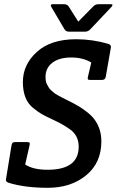

<svg xmlns="http://www.w3.org/2000/svg" viewBox="-20 -883 557 915"><path d="M343 -696Q420 -696 496 -674Q512 -669 508 -654L484 -517Q482 -502 465 -502H411Q401 -502 399 -505Q397 -508 399 -517L415 -585Q376 -609 319 -609Q262 -609 229.5 -584Q197 -559 197 -517Q197 -493 203.5 -482Q210 -471 213 -465Q216 -459 225.5 -451Q235 -443 239 -439.5Q243 -436 256.5 -428.5Q270 -421 274 -419Q308 -402 324.5 -393.5Q341 -385 355.5 -376.5Q370 -368 393.5 -350Q417 -332 430 -314Q463 -270 463 -209Q463 -107 390.5 -47.5Q318 12 208 12Q98 12 21 -12Q8 -16 8 -26Q8 -29 9 -32L35 -191Q37 -200 40.5 -203Q44 -206 54 -206H108Q118 -206 120.5 -203Q123 -200 121 -191L100 -99Q138 -74 207 -74Q355 -74 355 -184Q355 -235 317 -264Q283 -289 240 -309Q197 -329 179.5 -339Q162 -349 136 -370Q89 -409 89 -492Q89 -575 155.5 -635.5Q222 -696 343 -696ZM449 -863H508Q516 -863 516 -859.5Q516 -856 512 -851L411 -744Q400 -732 385 -732H309Q294 -732 287 -744L224 -851Q222 -855 222 -857Q222 -863 232 -863H285Q301 -863 308 -851L353 -780L423 -851Q434 -863 449 -863Z"/></svg>

Font: Crete Round
Style: Italic
Weight: 400
Designer: Veronika Burian
Foundry: TypeTogether
Version: Version 1.001; ttfautohint (v1.6)